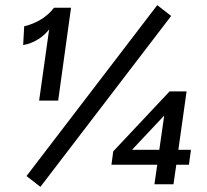

<svg xmlns="http://www.w3.org/2000/svg" viewBox="-20 -714 803 746"><path d="M132 -323H206L256 -684H190C163 -648 121 -623 74 -612L70 -539C112 -546 148 -570 171 -600ZM137 12 645 -652 591 -694 83 -30ZM580 2H654L665 -74H714L722 -132H673L705 -359H639L420 -126L413 -74H591ZM493 -132 618 -265 599 -132Z"/></svg>

Font: Ronzino Oblique
Style: Italic
Weight: 400
Italic angle: -8°
Designer: Nunzio Mazzaferro
Foundry: Collletttivo
Version: Version 1.000;Glyphs 3.3 (3337)